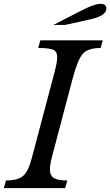

<svg xmlns="http://www.w3.org/2000/svg" viewBox="-48 -980 574 1000"><path d="M224 -168Q212 -124 212 -98Q212 -65 233 -52.5Q254 -40 303 -40L291 0H-28L-17 -40Q44 -40 71.5 -63Q99 -86 118 -158L235 -600Q250 -656 250 -682Q250 -712 229 -721Q208 -730 151 -730L162 -770H487L476 -730Q410 -730 383 -699.5Q356 -669 329 -566ZM290 -850H230L380 -927Q444 -960 476 -960Q506 -960 506 -935Q506 -897 417 -878Z"/></svg>

Font: Libre Baskerville
Style: Italic
Weight: 400
Italic angle: -15°
Designer: Pablo Impallari, Rodrigo Fuenzalida
Foundry: Pablo Impallari, Rodrigo Fuenzalida
Version: Version 1.051;Glyphs 3.2.3 (3260)